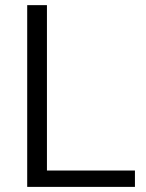

<svg xmlns="http://www.w3.org/2000/svg" viewBox="-20 -731 573 751"><path d="M507.8 -64V0H86.4V-710.9H163.6V-64Z"/></svg>

Font: Vazirmatn FD Light
Style: Regular
Weight: 300
Designer: Saber Rastikerdar
Foundry: Saber Rastikerdar
Version: Version 33.003